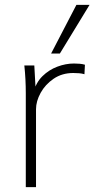

<svg xmlns="http://www.w3.org/2000/svg" viewBox="-20 -769 388 789"><path d="M86 0V-386Q86 -414 84.5 -443Q83 -472 80 -500H121L127 -391L118 -390Q128 -430 154.5 -456Q181 -482 215.5 -495Q250 -508 284 -508Q296 -508 307.5 -507Q319 -506 329 -503L327 -464Q317 -467 305.5 -468Q294 -469 281 -469Q235 -469 200.5 -445.5Q166 -422 147 -387.5Q128 -353 128 -320V0ZM190 -549 294 -749H348L226 -549Z"/></svg>

Font: Mulish ExtraLight ExtraLight
Style: Regular
Weight: 250
Version: Version 3.603